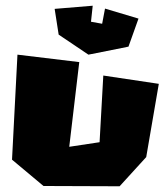

<svg xmlns="http://www.w3.org/2000/svg" viewBox="-20 -686 577 671"><path d="M171 -655 185 -565 289 -495 429 -523 464 -621 347 -656 337 -603 298 -610 304 -666ZM41 -495 22 -128 132 -36 398 -35 491 -137 535 -393 341 -422 328 -189 222 -173 257 -469Z"/></svg>

Font: Super Mario
Style: Regular
Weight: 400
Version: Version 1.0